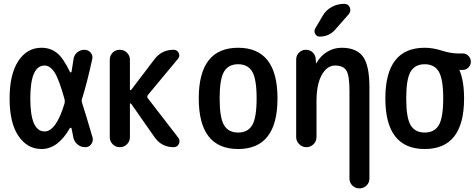

<svg xmlns="http://www.w3.org/2000/svg" viewBox="-20 -785 2540 1024"><path d="M217.8 -435.5Q141.6 -435.5 141.6 -259.8Q141.6 -84 217.8 -84Q279.3 -84 324.2 -233.4Q327.1 -244.1 324.2 -255.9Q294.9 -362.3 271 -398.9Q247.1 -435.5 217.8 -435.5ZM201.2 9.8Q126 9.8 78.6 -59.6Q31.2 -128.9 31.2 -259.8Q31.2 -388.7 77.6 -459.5Q124 -530.3 201.2 -530.3Q248 -530.3 282.7 -503.4Q317.4 -476.6 353.5 -400.4Q357.4 -396.5 361.3 -401.4Q363.3 -413.1 367.2 -437.5Q371.1 -461.9 372.1 -469.7Q375 -492.2 392.1 -505.9Q409.2 -519.5 430.7 -519.5Q450.2 -519.5 463.4 -504.4Q476.6 -489.3 471.7 -468.8Q444.3 -342.8 417 -255.9Q414.1 -247.1 418 -235.4Q437.5 -175.8 473.6 -51.8Q478.5 -32.2 466.8 -16.1Q455.1 0 434.6 0Q411.1 0 393.6 -14.6Q376 -29.3 371.1 -51.8Q369.1 -61.5 365.7 -79.6Q362.3 -97.7 361.3 -100.6Q360.4 -103.5 356.9 -103.5Q353.5 -103.5 352.5 -101.6Q289.1 9.8 201.2 9.8Z M565.4 -53.7V-465.8Q565.4 -488.3 580.6 -503.9Q595.7 -519.5 618.7 -519.5Q641.6 -519.5 657.2 -503.9Q672.9 -488.3 672.9 -465.8V-307.6Q672.9 -304.7 675.3 -304.2Q677.7 -303.7 679.7 -305.7L803.7 -468.8Q841.8 -519.5 906.2 -519.5Q924.8 -519.5 933.1 -502.4Q941.4 -485.4 928.7 -470.7L769.5 -279.3Q761.7 -269.5 768.6 -260.7L930.7 -50.8Q942.4 -35.2 934.1 -17.6Q925.8 0 906.2 0Q841.8 0 804.7 -52.7L679.7 -231.4Q676.8 -235.4 673.8 -232.4Q672.9 -231.4 672.9 -228.5V-53.7Q672.9 -31.2 657.2 -15.6Q641.6 0 618.7 0Q595.7 0 580.6 -16.1Q565.4 -32.2 565.4 -53.7Z M1325.2 -402.8Q1301.8 -442.4 1250 -442.4Q1198.2 -442.4 1174.8 -402.8Q1151.4 -363.3 1151.4 -260.3Q1151.4 -157.2 1174.8 -117.7Q1198.2 -78.1 1250 -78.1Q1301.8 -78.1 1325.2 -117.7Q1348.6 -157.2 1348.6 -260.3Q1348.6 -363.3 1325.2 -402.8ZM1460 -260.3Q1460 9.8 1250 9.8Q1040 9.8 1040 -260.3Q1040 -530.3 1250 -530.3Q1460 -530.3 1460 -260.3Z M1559.6 -53.7V-467.8Q1559.6 -489.3 1574.7 -504.4Q1589.8 -519.5 1611.3 -519.5Q1633.8 -519.5 1648.4 -504.9Q1663.1 -490.2 1664.1 -467.8L1665 -448.2Q1665 -447.3 1666 -447.3Q1668 -447.3 1668 -449.2Q1689.5 -487.3 1725.1 -508.8Q1760.7 -530.3 1801.8 -530.3Q1880.9 -530.3 1915.5 -483.4Q1950.2 -436.5 1950.2 -320.3V167Q1950.2 189.5 1934.6 204.6Q1918.9 219.7 1897 219.7Q1875 219.7 1859.4 204.6Q1843.8 189.5 1843.8 167V-300.8Q1843.8 -382.8 1827.1 -409.2Q1810.5 -435.5 1766.6 -435.5Q1724.6 -435.5 1696.3 -385.7Q1668 -335.9 1668 -244.1V-53.7Q1668 -31.2 1651.9 -15.6Q1635.7 0 1613.8 0Q1591.8 0 1575.7 -16.1Q1559.6 -32.2 1559.6 -53.7ZM1701.2 -701.2Q1718.8 -731.4 1749.5 -748Q1780.3 -764.6 1815.4 -764.6Q1837.9 -764.6 1845.7 -745.1Q1853.5 -725.6 1839.8 -709L1767.6 -627Q1735.4 -589.8 1684.6 -589.8Q1668.9 -589.8 1661.1 -604.5Q1653.3 -619.1 1661.1 -632.8Z M2320.3 -402.8Q2296.9 -442.4 2245.1 -442.4Q2193.4 -442.4 2169.9 -402.8Q2146.5 -363.3 2146.5 -260.3Q2146.5 -157.2 2169.9 -117.7Q2193.4 -78.1 2245.1 -78.1Q2296.9 -78.1 2320.3 -117.7Q2343.8 -157.2 2343.8 -260.3Q2343.8 -363.3 2320.3 -402.8ZM2245.1 -530.3Q2288.1 -530.3 2335.9 -515.1Q2383.8 -500 2420.9 -500H2448.2Q2465.8 -500 2478.5 -486.8Q2491.2 -473.6 2491.2 -456.1Q2491.2 -438.5 2478.5 -425.3Q2465.8 -412.1 2448.2 -412.1H2430.7H2429.7V-411.1L2430.7 -410.2Q2455.1 -352.5 2455.1 -259.8Q2455.1 9.8 2245.1 9.8Q2035.2 9.8 2035.2 -260.3Q2035.2 -530.3 2245.1 -530.3Z"/></svg>

Font: Rounded-X Mgen+ 1m medium
Style: Regular
Weight: 500
Designer: [Source Han Sans]
Ryoko NISHIZUKA  (kana & ideographs); Paul D. Hunt (Latin, Greek & Cyrillic); Wenlong ZHANG  (bopomofo
Version: Version 1.059.20150602